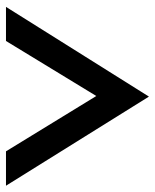

<svg xmlns="http://www.w3.org/2000/svg" viewBox="42 -533 518 642"><g transform="rotate(-90 301.0 -212.0)"><path d="M299 27 599 -451H485L301 -149L116 -451H1Z"/></g></svg>

Font: Charger Pro
Style: BlkExt
Weight: 900
Designer: Jasper
Foundry: Cannot Into Space Fonts
Version: Version 1.09